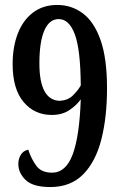

<svg xmlns="http://www.w3.org/2000/svg" viewBox="-20 -744 491 775"><path d="M183 11Q113 11 83.5 -17.5Q54 -46 54 -82Q54 -102 63.5 -118.5Q73 -135 94 -140Q106 -103 126.5 -75Q147 -47 190 -47Q246 -47 273.5 -121Q301 -195 306 -343Q289 -319 260 -299.5Q231 -280 189 -280Q119 -280 75 -332.5Q31 -385 31 -485Q31 -555 52 -609Q73 -663 113.5 -693.5Q154 -724 211 -724Q269 -724 314.5 -690Q360 -656 386 -582Q412 -508 412 -388Q412 -271 389 -181Q366 -91 315.5 -40Q265 11 183 11ZM221 -337Q254 -339 274 -358.5Q294 -378 306 -399Q305 -544 282 -605.5Q259 -667 217 -667Q179 -667 159 -621Q139 -575 139 -488Q139 -340 221 -337Z"/></svg>

Font: Noto Serif Thai ExtraCondensed SemiBold
Style: Regular
Weight: 600
Width: 2
Designer: Monotype Design Team
Foundry: Monotype Imaging Inc.
Version: Version 2.001; ttfautohint (v1.8.4.7-5d5b)